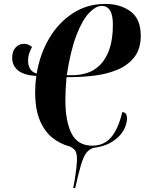

<svg xmlns="http://www.w3.org/2000/svg" viewBox="-20 -748 737 978"><path d="M353 210Q357 191 361.5 163Q366 135 369 107Q372 79 372 61Q372 39 366 24.5Q360 10 335 -2Q286 -15 246.5 -46.5Q207 -78 183 -135Q159 -192 159 -279Q159 -320 165 -361Q101 -365 71.5 -389.5Q42 -414 42 -454Q42 -488 60 -506.5Q78 -525 102 -525Q115 -525 124.5 -520.5Q134 -516 143 -509Q134 -492 128.5 -475.5Q123 -459 123 -439Q123 -417 132.5 -399Q142 -381 167 -373Q183 -472 230.5 -552.5Q278 -633 351 -680.5Q424 -728 516 -728Q594 -728 645.5 -689.5Q697 -651 697 -566Q697 -498 663.5 -456Q630 -414 576 -392Q522 -370 458.5 -362.5Q395 -355 333 -355H319Q316 -324 314.5 -293.5Q313 -263 313 -238Q313 -130 344.5 -68Q376 -6 450 -6Q509 -6 545.5 -48Q582 -90 603 -177Q627 -176 627 -144Q627 -128 619 -105Q611 -82 591.5 -59.5Q572 -37 539 -19Q506 -1 457 5Q434 12 419.5 31Q405 50 392.5 92Q380 134 363 210ZM498 -718Q469 -718 435 -683.5Q401 -649 370.5 -571.5Q340 -494 320 -365H351Q388 -365 424 -376.5Q460 -388 489.5 -417Q519 -446 537 -496.5Q555 -547 555 -623Q555 -718 498 -718Z"/></svg>

Font: Noto Serif Display ExtraCondensed ExtraBold
Style: Italic
Weight: 800
Width: 2
Italic angle: -12°
Designer: Monotype Design Team
Foundry: Monotype Imaging Inc.
Version: Version 2.009